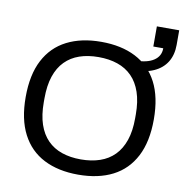

<svg xmlns="http://www.w3.org/2000/svg" viewBox="-90 -914 968 1011"><g transform="rotate(10 394.0 -408.5)"><path d="M393.8 12Q287.2 12 210.4 -27.2Q133.5 -66.4 92.5 -145.4Q51.4 -224.4 51.4 -343Q51.4 -462.6 92.5 -541.1Q133.5 -619.6 210.4 -658.8Q287.2 -698 393.8 -698Q501.3 -698 577.9 -658.8Q654.5 -619.6 695.5 -541.1Q736.5 -462.6 736.5 -343Q736.5 -224.4 695.5 -145.4Q654.5 -66.4 577.9 -27.2Q501.3 12 393.8 12ZM393.8 -69.5Q450.4 -69.5 495.6 -85Q540.8 -100.4 572.7 -132.7Q604.5 -164.9 621.5 -214.4Q638.5 -263.9 638.5 -331.9V-353Q638.5 -421.6 621.5 -471.3Q604.5 -521.1 572.7 -553.3Q540.8 -585.6 495.6 -601Q450.4 -616.5 393.8 -616.5Q337.2 -616.5 292.1 -601Q247.1 -585.6 215.3 -553.3Q183.5 -521.1 166.8 -471.3Q150.1 -421.6 150.1 -353V-331.9Q150.1 -263.9 166.8 -214.4Q183.5 -164.9 215.3 -132.7Q247.1 -100.4 292.1 -85Q337.2 -69.5 393.8 -69.5ZM585.1 -580.1V-632.1Q649.6 -632.1 684.9 -655.4Q720.3 -678.7 720.3 -721.2H667.2V-829H786.6V-751.1Q786.6 -697.1 762.8 -658.7Q738.9 -620.3 693.7 -600.2Q648.6 -580.1 585.1 -580.1Z"/></g></svg>

Font: Archivo SemiBold
Style: Regular
Weight: 600
Designer: Hector Gatti
Foundry: Omnibus-Type
Version: Version 2.001